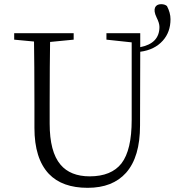

<svg xmlns="http://www.w3.org/2000/svg" viewBox="-20 -885 837 920"><path d="M400 15C480 15 541 -9 584 -57C629 -108 651 -183 651 -284L652 -637C698 -643 734 -661 760 -690C785 -718 797 -752 797 -793C797 -814 791 -835 780 -856C773 -862 764 -865 752 -865C724 -865 710 -843 730 -802C739 -784 744 -769 744 -756C744 -703 713 -671 652 -659V-726H490V-695L611 -682V-311C611 -214 595 -145 562 -102C530 -61 479 -40 410 -40C348 -40 301 -59 270 -96C235 -137 218 -203 218 -293V-389C218 -522 219 -620 220 -684L333 -695V-726H48V-695L143 -686C144 -621 145 -522 145 -389V-272C145 -174 168 -101 214 -52C257 -7 319 15 400 15Z"/></svg>

Font: AllPunType Light
Style: Regular
Weight: 300
Version: 1.0